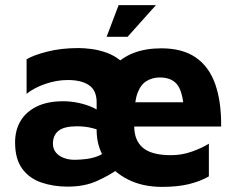

<svg xmlns="http://www.w3.org/2000/svg" viewBox="-20 -709 922 751"><path d="M441 -47Q408 -23 359 -1Q310 21 245 21Q189 21 142 5Q95 -11 67 -49Q39 -87 39 -152Q39 -200 60.5 -236Q82 -272 124 -292.5Q166 -313 228 -313Q257 -313 287.5 -306.5Q318 -300 343 -288.5Q368 -277 383 -263L389 -189Q369 -201 341 -208Q313 -215 281 -215Q231 -215 209 -197.5Q187 -180 187 -147Q187 -128 197.5 -114Q208 -100 227.5 -92Q247 -84 272 -84Q293 -84 317 -87Q341 -90 362 -98Q383 -106 395 -120ZM358 -200V-309Q358 -355 328.5 -375.5Q299 -396 245 -396Q201 -396 156.5 -380.5Q112 -365 84 -342V-477Q110 -493 164.5 -507Q219 -521 287 -521Q311 -521 340 -517Q369 -513 398 -502.5Q427 -492 451.5 -472Q476 -452 491 -421Q506 -390 506 -344L505 -216Q505 -159 539.5 -130.5Q574 -102 649 -102Q692 -102 732 -116.5Q772 -131 797 -147V-19Q762 1 717.5 11.5Q673 22 614 22Q537 22 479.5 -7.5Q422 -37 390 -87Q358 -137 358 -200ZM358 -246Q358 -376 423.5 -448Q489 -520 611 -520Q694 -520 746 -484Q798 -448 822 -379.5Q846 -311 845 -214H459L444 -309H722L700 -262Q698 -341 676.5 -373.5Q655 -406 605 -406Q577 -406 554 -392.5Q531 -379 518.5 -346.5Q506 -314 506 -259ZM397 -565 444 -689H590L479 -565Z"/></svg>

Font: Maven Pro
Style: Bold
Weight: 700
Designer: Joe Prince
Foundry: Joe Prince
Version: Version 2.103